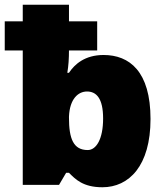

<svg xmlns="http://www.w3.org/2000/svg" viewBox="-23 -780 693 810"><path d="M409 10C521 10 612 -80 612 -278C612 -479 523 -548 414 -548C335 -548 292 -509 268 -473H261C266 -503 268 -532 268 -570V-567H387V-690H268V-760H73V-690H-3V-567H73V0H226L256 -51H268C295 -24 327 10 409 10ZM347 -147C286 -147 268 -196 268 -283V-288C271 -363 307 -394 344 -394C383 -394 412 -366 412 -280C412 -193 383 -147 347 -147Z"/></svg>

Font: Noto Sans UI Black
Style: Regular
Weight: 900
Designer: Monotype Design Team
Foundry: Monotype Imaging Inc.
Version: Version 1.901